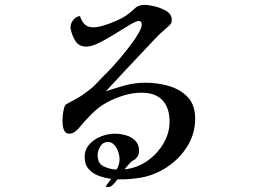

<svg xmlns="http://www.w3.org/2000/svg" viewBox="-20 -732 1040 787"><path d="M470 -80Q470 -94 464.5 -110Q459 -126 448.5 -138Q438 -150 422 -150Q402 -150 391 -131.5Q380 -113 380 -96Q380 -62 405 -50Q430 -38 458 -37Q464 -48 467 -57.5Q470 -67 470 -80ZM780 -245Q780 -185 748.5 -133.5Q717 -82 666 -48Q615 -14 558 -4Q535 0 510.5 2Q486 4 462 3Q455 12 444.5 23.5Q434 35 422 35Q420 35 417 34.5Q414 34 414 31Q414 31 419 24Q424 17 429.5 9.5Q435 2 436 1Q411 -2 386 -11Q361 -20 344 -38.5Q327 -57 327 -87Q327 -119 346.5 -140.5Q366 -162 394.5 -173Q423 -184 450 -184Q473 -184 496 -177.5Q519 -171 534.5 -155.5Q550 -140 550 -113Q550 -102 546 -94.5Q542 -87 534 -79Q521 -73 510 -61Q499 -49 491 -38Q495 -38 498.5 -38.5Q502 -39 506 -40Q551 -48 589.5 -76.5Q628 -105 651.5 -146.5Q675 -188 675 -233Q675 -290 646 -321Q617 -352 560 -352Q555 -352 550 -352Q545 -352 540 -351Q509 -349 471 -335.5Q433 -322 406 -305Q383 -292 355 -264Q327 -236 310 -215Q303 -205 290.5 -194.5Q278 -184 264 -184Q251 -184 245 -194Q239 -204 237.5 -217Q236 -230 236 -239Q236 -246 237.5 -260.5Q239 -275 242.5 -288.5Q246 -302 252 -305Q269 -314 284.5 -322.5Q300 -331 316 -341Q323 -346 328.5 -350.5Q334 -355 340 -359Q360 -373 375 -389.5Q390 -406 406 -422Q417 -432 435.5 -452Q454 -472 475.5 -497.5Q497 -523 516.5 -549Q536 -575 548.5 -597Q561 -619 561 -632Q561 -646 549 -646Q538 -646 511.5 -630Q485 -614 452 -593.5Q419 -573 387.5 -557Q356 -541 334 -541Q303 -541 289 -564Q275 -587 270 -612Q269 -615 269 -620Q269 -636 280.5 -650.5Q292 -665 308 -666Q314 -645 327 -632.5Q340 -620 362 -620Q380 -620 406.5 -628Q433 -636 458.5 -647.5Q484 -659 498 -669Q518 -683 532.5 -697.5Q547 -712 573 -712Q590 -712 616 -705.5Q642 -699 663 -686Q684 -673 684 -651Q684 -637 676.5 -630Q669 -623 660 -615Q637 -596 616 -573.5Q595 -551 574 -529Q534 -487 494 -444Q454 -401 414 -358Q456 -372 494.5 -382.5Q533 -393 577 -393Q625 -393 672 -379.5Q719 -366 749.5 -334Q780 -302 780 -245Z"/></svg>

Font: Kaisei HarunoUmi Medium
Style: Regular
Weight: 500
Designer: Font-Kai, 金井和夫
Foundry: KAZUO KANAI
Version: Version 5.003